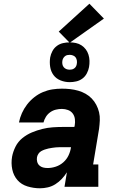

<svg xmlns="http://www.w3.org/2000/svg" viewBox="-20 -1005 640 1033"><path d="M195 8Q161 8 128 -2Q95 -12 74 -36Q53 -60 46 -93.5Q39 -127 45 -162Q50 -189 63.5 -216Q77 -243 100.5 -262Q124 -281 151.5 -292.5Q179 -304 207 -311Q235 -318 263 -320Q291 -322 319 -322H380L382 -330Q385 -347 383 -364Q381 -381 371.5 -394Q362 -407 346 -413Q330 -419 313 -419Q297 -419 280.5 -415Q264 -411 250 -401Q236 -391 227 -376.5Q218 -362 214 -346H82Q87 -372 98 -396.5Q109 -421 125.5 -442.5Q142 -464 164 -481.5Q186 -499 211 -509.5Q236 -520 261.5 -524Q287 -528 313 -528Q336 -528 358 -525.5Q380 -523 401 -517Q422 -511 440.5 -500.5Q459 -490 473.5 -475Q488 -460 498 -441Q508 -422 513 -401Q518 -380 517 -357.5Q516 -335 513 -312L481 -120H509V0H327L340 -78Q328 -59 312.5 -42.5Q297 -26 278 -14Q259 -2 237.5 3Q216 8 195 8ZM236 -101Q258 -101 280.5 -108.5Q303 -116 321 -132Q339 -148 349 -169.5Q359 -191 362 -213H319Q309 -213 299 -213Q289 -213 279.5 -212Q270 -211 260 -209.5Q250 -208 240.5 -206Q231 -204 221 -200.5Q211 -197 202 -192Q193 -187 187 -178Q181 -169 179 -159Q177 -147 180 -135Q183 -123 191.5 -115Q200 -107 211.5 -104Q223 -101 236 -101ZM355 -563Q329 -563 305.5 -572.5Q282 -582 268 -601Q254 -620 250 -645Q246 -670 250 -696Q253 -713 262 -730Q271 -747 286 -758Q301 -769 319 -773Q337 -777 355 -777Q372 -777 388.5 -773.5Q405 -770 418.5 -761Q432 -752 441.5 -739.5Q451 -727 456 -711Q461 -695 461.5 -678Q462 -661 459 -644Q456 -627 447 -610Q438 -593 423 -582Q408 -571 390 -567Q372 -563 355 -563ZM355 -630Q361 -630 367.5 -631.5Q374 -633 380 -637.5Q386 -642 389 -648Q392 -654 393 -660Q395 -670 393.5 -679.5Q392 -689 387 -696Q382 -703 373 -706.5Q364 -710 355 -710Q348 -710 341.5 -708.5Q335 -707 329.5 -702.5Q324 -698 320.5 -692Q317 -686 316 -680Q314 -670 315.5 -660.5Q317 -651 322.5 -644Q328 -637 336.5 -633.5Q345 -630 355 -630ZM355 -775 296 -835 461 -985 539 -905Z"/></svg>

Font: Iosevka Etoile Heavy Oblique
Style: Regular
Weight: 900
Italic angle: -9°
Designer: Belleve Invis
Foundry: Belleve Invis
Version: Version 15.5.2; ttfautohint (v1.8.4)